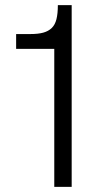

<svg xmlns="http://www.w3.org/2000/svg" viewBox="-20 -730 413 750"><path d="M192 0V-539H43V-597H99Q129 -597 149 -602.5Q169 -608 182 -620.5Q195 -633 200.5 -655Q206 -677 206 -710H260V0Z"/></svg>

Font: Geist Light
Style: Regular
Weight: 400
Designer: Basement.studio, Andrés Briganti, Mateo Zaragoza
Foundry: Basement.studio, Vercel, Andrés Briganti, Guido Ferreyra, Mateo Zaragoza
Version: Version 1.401